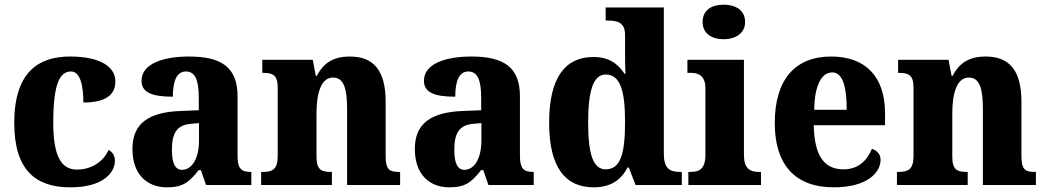

<svg xmlns="http://www.w3.org/2000/svg" viewBox="-20 -792 4478 822"><path d="M281 10C422 10 472 -53 472 -104C472 -123 463 -141 445 -150C424 -103 375 -66 309 -66C237 -66 208 -134 208 -267C208 -436 237 -486 284 -486C324 -486 337 -424 337 -353C453 -353 474 -402 474 -444C474 -500 419 -550 279 -550C145 -550 41 -483 41 -266C41 -59 137 10 281 10Z M694 10C763 10 789 -11 831 -64H840L862 0H1056V-56H1053C1011 -56 997 -72 997 -126V-380C997 -505 927 -550 789 -550C678 -550 586 -519 586 -446C586 -397 629 -378 720 -378C720 -448 738 -486 776 -486C816 -486 831 -448 831 -374V-320L755 -317C615 -312 547 -263 547 -154C547 -42 613 10 694 10ZM759 -65C729 -65 716 -95 716 -150C716 -221 736 -257 798 -262L832 -265V-191C832 -115 803 -65 759 -65Z M1098 0H1401V-56H1397C1356 -56 1335 -65 1335 -121V-306C1335 -387 1352 -460 1406 -460C1453 -460 1466 -410 1466 -325V0H1693V-56H1689C1647 -56 1631 -65 1631 -126V-357C1631 -492 1578 -550 1478 -550C1400 -550 1362 -516 1336 -467H1332L1319 -536H1103V-480H1107C1148 -480 1169 -471 1169 -416V-124C1169 -65 1145 -56 1103 -56H1098Z M1903 10C1972 10 1998 -11 2040 -64H2049L2071 0H2265V-56H2262C2220 -56 2206 -72 2206 -126V-380C2206 -505 2136 -550 1998 -550C1887 -550 1795 -519 1795 -446C1795 -397 1838 -378 1929 -378C1929 -448 1947 -486 1985 -486C2025 -486 2040 -448 2040 -374V-320L1964 -317C1824 -312 1756 -263 1756 -154C1756 -42 1822 10 1903 10ZM1968 -65C1938 -65 1925 -95 1925 -150C1925 -221 1945 -257 2007 -262L2041 -265V-191C2041 -115 2012 -65 1968 -65Z M2522 10C2595 10 2639 -22 2667 -75H2672L2701 0H2899V-56H2891C2846 -56 2822 -72 2822 -134V-760H2573V-704H2581C2622 -704 2656 -697 2656 -643V-588C2656 -550 2656 -506 2658 -476H2654C2627 -517 2589 -548 2520 -548C2400 -548 2331 -460 2331 -267C2331 -75 2400 10 2522 10ZM2573 -67C2519 -67 2498 -133 2498 -268C2498 -400 2519 -473 2573 -473C2637 -473 2656 -400 2656 -269C2656 -135 2637 -67 2573 -67Z M3078 -624C3128 -624 3170 -649 3170 -698C3170 -749 3128 -772 3078 -772C3027 -772 2988 -749 2988 -698C2988 -649 3027 -624 3078 -624ZM2927 0H3238V-56H3228C3191 -56 3165 -71 3165 -127V-536H2923V-480H2939C2974 -480 3000 -465 3000 -413V-128C3000 -71 2975 -56 2938 -56H2927Z M3550 10C3694 10 3750 -54 3750 -108C3750 -132 3734 -148 3713 -155C3692 -105 3655 -67 3591 -67C3509 -67 3466 -125 3464 -256H3769V-308C3769 -467 3682 -550 3539 -550C3385 -550 3297 -453 3297 -265C3297 -91 3380 10 3550 10ZM3605 -322H3466C3467 -426 3497 -482 3543 -482C3587 -482 3605 -423 3605 -322Z M3820 0H4123V-56H4119C4078 -56 4057 -65 4057 -121V-306C4057 -387 4074 -460 4128 -460C4175 -460 4188 -410 4188 -325V0H4415V-56H4411C4369 -56 4353 -65 4353 -126V-357C4353 -492 4300 -550 4200 -550C4122 -550 4084 -516 4058 -467H4054L4041 -536H3825V-480H3829C3870 -480 3891 -471 3891 -416V-124C3891 -65 3867 -56 3825 -56H3820Z"/></svg>

Font: Noto Serif Devanagari SemiCondensed ExtraBold
Style: Regular
Weight: 800
Width: 4
Designer: Universal Thirst, Indian Type Foundry and the Monotype Design Team
Foundry: Monotype Imaging Inc.
Version: Version 2.004